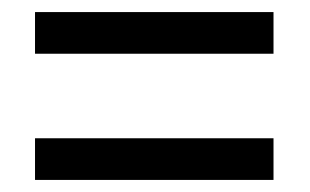

<svg xmlns="http://www.w3.org/2000/svg" viewBox="-20 -511 513 318"><path d="M38 -422H433V-491H38ZM38 -213H433V-282H38Z"/></svg>

Font: Noto Sans Gujarati UI Condensed
Style: Regular
Weight: 400
Width: 3
Designer: Jelle Bosma - Monotype Design Team, Universal Thirst
Foundry: Monotype Imaging Inc.
Version: Version 2.106